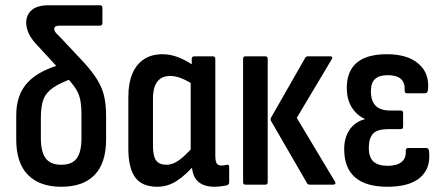

<svg xmlns="http://www.w3.org/2000/svg" viewBox="-20 -705 1692 733"><path d="M214 8Q131 8 86.5 -37.5Q42 -83 42 -172V-264Q42 -305 53 -336Q64 -367 86 -390.5Q108 -414 140.5 -431Q173 -448 217 -460L263 -408Q210 -389 182.5 -370Q155 -351 145.5 -324.5Q136 -298 136 -257V-177Q136 -125 154.5 -100.5Q173 -76 214 -76Q255 -76 273 -100.5Q291 -125 291 -177V-265Q291 -304 285.5 -328Q280 -352 264 -374Q248 -396 219 -427L116 -539Q98 -559 89 -579Q80 -599 80 -619Q80 -648 101 -666.5Q122 -685 168 -685H361Q371 -685 371 -675V-617Q371 -607 361 -607H206Q187 -607 187 -594Q187 -588 192 -581.5Q197 -575 206 -567L298 -469Q333 -431 352 -399.5Q371 -368 378 -336Q385 -304 385 -261V-172Q385 -83 341.5 -37.5Q298 8 214 8Z M580 8Q522 8 496 -28Q470 -64 470 -137V-336Q470 -387 485 -423Q500 -459 529 -478.5Q558 -498 601 -498Q634 -498 667.5 -483.5Q701 -469 722 -452L719 -381Q697 -396 674 -405.5Q651 -415 630 -415Q608 -415 593.5 -405.5Q579 -396 571.5 -377Q564 -358 564 -328V-147Q564 -109 576 -92.5Q588 -76 615 -76Q640 -76 665 -94.5Q690 -113 721 -149L728 -82Q694 -41 658 -16.5Q622 8 580 8ZM799 8Q756 8 734 -14Q712 -36 712 -83V-102L708 -116V-409L712 -438V-480Q712 -490 722 -490H792Q802 -490 802 -480V-113Q802 -90 807 -81.5Q812 -73 826 -73Q832 -73 837 -74Q842 -75 847 -76Q855 -77 855 -68V-9Q855 0 845 3Q835 5 822 6.5Q809 8 799 8Z M1163 0Q1155 0 1152 -6L1016 -241Q1010 -250 1016 -258L1145 -484Q1149 -490 1155 -490H1240Q1253 -490 1246 -478L1113 -255L1258 -13Q1262 -8 1260 -4Q1258 0 1252 0ZM917 0Q908 0 908 -10V-480Q908 -490 917 -490H993Q1002 -490 1002 -480V-10Q1002 0 993 0Z M1459 8Q1377 8 1335.5 -28Q1294 -64 1294 -136Q1294 -179 1314.5 -209.5Q1335 -240 1373 -250V-251Q1342 -265 1323 -295Q1304 -325 1304 -370Q1304 -433 1342 -465.5Q1380 -498 1457 -498Q1536 -498 1578 -461.5Q1620 -425 1614 -363Q1613 -349 1603 -349H1533Q1524 -349 1525 -362Q1526 -390 1510 -404Q1494 -418 1460 -418Q1428 -418 1412 -403.5Q1396 -389 1396 -357Q1396 -320 1414 -301.5Q1432 -283 1470 -283H1510Q1519 -283 1519 -273V-222Q1519 -212 1510 -212H1461Q1421 -212 1404.5 -195Q1388 -178 1388 -140Q1388 -105 1405.5 -88.5Q1423 -72 1460 -72Q1495 -72 1513 -86.5Q1531 -101 1529 -129Q1529 -140 1538 -140H1608Q1617 -140 1618 -126Q1625 -63 1584.5 -27.5Q1544 8 1459 8Z"/></svg>

Font: Sofia Sans Condensed SemiBold
Style: Regular
Weight: 600
Designer: Botio Nikoltchev, Ani Petrova
Foundry: lettersoup
Version: Version 4.101